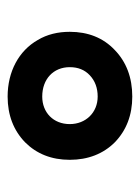

<svg xmlns="http://www.w3.org/2000/svg" viewBox="50 -594 375 516"><g transform="rotate(90 238.0 -336.5)"><path d="M88 -250C117 -199 173 -169 240 -169C290 -169 331 -185 363 -216C394 -247 410 -287 410 -336C410 -385 394 -426 363 -457C331 -488 290 -504 240 -504C189 -504 147 -488 115 -457C82 -426 66 -385 66 -336C66 -304 73 -275 88 -250ZM183 -390C198 -404 217 -411 240 -411C283 -411 314 -379 314 -336C314 -292 283 -262 240 -262C193 -262 161 -292 161 -336C161 -358 168 -376 183 -390Z"/></g></svg>

Font: Poppins
Style: Bold
Weight: 700
Designer: Ninad Kale (Devanagari), Jonny Pinhorn (Latin)
Foundry: Indian Type Foundry
Version: 4.004